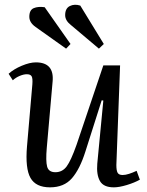

<svg xmlns="http://www.w3.org/2000/svg" viewBox="-20 -791 633 825"><path d="M17 -474Q39 -494 73.5 -508.5Q108 -523 134 -523Q214 -523 206 -440L181 -156Q176 -99 182.5 -75Q189 -51 218 -51Q248 -51 266.5 -76Q285 -101 309 -169L424 -510H496L480 -82Q480 -58 485.5 -48.5Q491 -39 507 -39Q519 -39 534.5 -44Q550 -49 567 -57L581 -19Q558 -6 525 4Q492 14 469 14Q425 14 409.5 -13Q394 -40 398 -88L424 -359L417 -360L347 -140Q323 -64 289 -25Q255 14 195 14Q134 14 111 -26.5Q88 -67 96 -162L119 -428Q121 -454 116 -463Q111 -472 95 -472Q82 -472 65 -465Q48 -458 35 -446ZM284 -684Q260 -703 260 -726Q260 -755 280 -765Q300 -775 325 -767L426 -602L405 -582ZM133 -675Q106 -694 106 -719Q106 -748 125 -756Q144 -764 172 -760L283 -602L264 -582Z"/></svg>

Font: Literata 36pt
Style: Italic
Weight: 400
Italic angle: -2°
Designer: Latin by Veronika Burian and Jose Scaglione. Greek by Irene Vlachou. Cyrillic by Vera Evstafieva
Foundry: TypeTogether
Version: Version 3.002